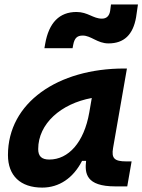

<svg xmlns="http://www.w3.org/2000/svg" viewBox="-20 -829 637 859"><path d="M168.9 10.3C244.6 10.3 307.6 -32.2 347.2 -109.4H365.2C358.9 -54.2 363.8 4.9 496.1 4.9H549.3L568.8 -106.9H545.4C491.7 -106.9 478 -120.6 485.8 -166.5L547.9 -522.5H535.6C239.3 -522.5 15.6 -370.1 15.6 -135.3C15.6 -43 71.3 10.3 168.9 10.3ZM178.7 -613.3H304.7L307.6 -628.9C313.5 -659.7 326.2 -669.9 350.1 -669.9C387.7 -669.9 415.5 -634.8 465.3 -634.8C534.7 -634.8 575.2 -673.3 588.9 -752L597.2 -809.1H476.6L472.7 -779.8C468.8 -757.3 456.5 -745.6 436 -745.6C396.5 -745.6 373 -775.4 322.3 -775.4C246.1 -775.4 198.7 -728 182.1 -632.8ZM200.7 -115.2C166.5 -115.2 150.9 -129.9 150.9 -162.1C150.9 -275.4 252.4 -365.2 390.6 -390.6L379.4 -325.7C356 -191.4 286.1 -115.2 200.7 -115.2Z"/></svg>

Font: Cascadia Code
Style: Bold Italic
Weight: 700
Italic angle: -10°
Monospace: yes
Designer: Aaron Bell
Foundry: Saja Typeworks
Version: Version 2404.023